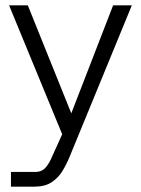

<svg xmlns="http://www.w3.org/2000/svg" viewBox="-20 -498 527 718"><path d="M21 200V145H112Q137 145 151.5 127.5Q166 110 175 87L238 -52L403 -478H473L240 89Q229 116 213.5 141.5Q198 167 173 183.5Q148 200 109 200ZM222 27 14 -478H84L260 -41Z"/></svg>

Font: SUSE Thin Light
Style: Regular
Weight: 300
Version: Version 1.000